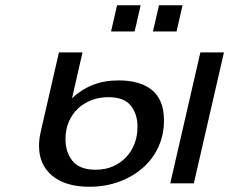

<svg xmlns="http://www.w3.org/2000/svg" viewBox="-20 -700 875 733"><path d="M129 -143Q129 -168 135 -195L205 -500H295L255 -325Q290 -358 333.5 -375.5Q377 -393 434 -393Q472 -393 503.5 -384.5Q535 -376 558 -358Q581 -340 593.5 -311Q606 -282 606 -240Q606 -185 584.5 -138.5Q563 -92 524.5 -58.5Q486 -25 434 -6Q382 13 322 13Q230 13 179.5 -29Q129 -71 129 -143ZM230 -169Q230 -119 257 -85.5Q284 -52 345 -52Q382 -52 411.5 -65Q441 -78 462 -100.5Q483 -123 494 -152.5Q505 -182 505 -216Q505 -264 479.5 -296.5Q454 -329 394 -329Q359 -329 329 -317.5Q299 -306 277 -285Q255 -264 242.5 -234.5Q230 -205 230 -169ZM630 0 745 -500H835L720 0ZM564 -580 587 -680H677L654 -580ZM404 -580 427 -680H517L494 -580Z"/></svg>

Font: Perun
Style: Italic
Weight: 400
Italic angle: -12°
Foundry: Copyright (c) Stefan Peev, Context Ltd, 2016
Version: Version 1.027